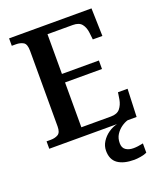

<svg xmlns="http://www.w3.org/2000/svg" viewBox="-169 -820 979 1167"><g transform="rotate(-20 320.0 -237.0)"><path d="M32 0V-48H59Q87 -48 106.5 -59.5Q126 -71 126 -110V-599Q126 -643 106.5 -654.5Q87 -666 59 -666H32V-714H565L570 -534H508L503 -579Q499 -614 481.5 -636Q464 -658 424 -658H260V-401H499V-346H260V-56H451Q492 -56 510.5 -79Q529 -102 535 -135L542 -180H604L597 0ZM496 240Q427 240 389.5 213.5Q352 187 352 130Q352 99 369 72Q386 45 413 26Q440 7 470 0H539Q518 6 496.5 21.5Q475 37 460.5 60Q446 83 446 115Q446 145 465.5 158.5Q485 172 515 172Q528 172 544 170Q560 168 578 164V224Q562 232 537 236Q512 240 496 240Z"/></g></svg>

Font: Noto Serif Hentaigana SemiBold
Style: Regular
Weight: 600
Designer: Kazuhiro Yamada
Foundry: nipponia
Version: Version 1.000; ttfautohint (v1.8.4.7-5d5b)